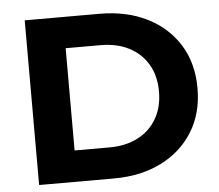

<svg xmlns="http://www.w3.org/2000/svg" viewBox="-51 -756 927 813"><g transform="rotate(-5 413.0 -350.0)"><path d="M82.9 0V-700H400.8Q515.4 -700 602.3 -656.6Q689.2 -613.2 737.9 -534.9Q786.7 -456.6 786.7 -350Q786.7 -243.8 737.9 -165.3Q689.2 -86.8 602.3 -43.4Q515.4 0 400.8 0ZM245.3 -132.7H393.2Q463.1 -132.7 514.5 -159.3Q565.9 -185.8 594.4 -234.8Q623 -283.7 623 -350Q623 -417.3 594.4 -465.7Q565.9 -514.2 514.5 -540.7Q463.1 -567.3 393.2 -567.3H245.3Z"/></g></svg>

Font: Montserrat Thin
Style: Regular
Weight: 100
Designer: Julieta Ulanovsky
Foundry: Julieta Ulanovsky
Version: Version 9.000